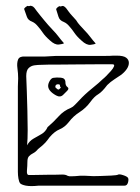

<svg xmlns="http://www.w3.org/2000/svg" viewBox="-20 -644 487 666"><path d="M70 0Q55 -3 50 -8Q46 -13 44 -24.5Q42 -36 42 -48V-344Q42 -352 42.5 -358.5Q43 -365 43 -372Q43 -389 40.5 -407Q38 -425 42.5 -437Q47 -449 66 -448Q82 -448 89 -448Q96 -448 105 -448Q114 -448 137 -448Q146 -448 155.5 -449Q165 -450 174 -450Q188 -450 217.5 -450Q247 -450 280.5 -450Q314 -450 340 -450Q366 -450 373 -451H385Q408 -451 417.5 -444Q427 -437 427 -426Q427 -406 401 -385Q391 -378 377 -369Q363 -360 352 -349Q334 -325 320.5 -317Q307 -309 294 -291Q278 -269 256 -255Q234 -241 219 -221Q205 -203 187 -195.5Q169 -188 152 -168Q145 -158 137.5 -149.5Q130 -141 112 -127Q104 -117 95 -112.5Q86 -108 80.5 -102Q75 -96 75 -82Q75 -69 73.5 -53Q72 -37 80 -37Q83 -37 96 -37Q109 -37 126 -37.5Q143 -38 156.5 -38Q170 -38 174 -38Q182 -38 194.5 -38.5Q207 -39 215 -34Q220 -32 227 -32.5Q234 -33 241 -33Q258 -35 272.5 -34.5Q287 -34 304 -33Q309 -33 328 -33.5Q347 -34 366 -35Q385 -36 389 -38Q393 -41 407 -36.5Q421 -32 424 -27Q427 -22 424 -11Q421 0 412 0Q408 0 385.5 0Q363 0 330 0Q297 0 261 0Q225 0 192.5 0Q160 0 138.5 0Q117 0 114 0Q87 3 70 0ZM74 -140Q82 -155 96 -163Q110 -171 124 -179Q138 -187 145 -203Q166 -221 183.5 -240.5Q201 -260 226 -270Q233 -273 240 -280.5Q247 -288 254 -295Q273 -316 299 -337Q325 -358 337 -370Q340 -372 348 -380Q356 -388 364.5 -397.5Q373 -407 375.5 -414Q378 -421 370 -421Q350 -421 314 -421Q278 -421 242.5 -420.5Q207 -420 186 -420Q170 -420 153 -420Q136 -420 119 -419Q112 -419 100 -417.5Q88 -416 79.5 -408Q71 -400 71 -380Q72 -359 73 -327Q74 -295 75 -260Q76 -225 76 -193Q76 -161 74 -140ZM199 -315Q189 -305 174.5 -313Q160 -321 153 -330Q147 -338 147 -346Q147 -354 152.5 -363.5Q158 -373 165 -374Q176 -376 191.5 -374.5Q207 -373 207 -358Q207 -347 214 -342Q221 -337 213 -329ZM186 -335 190 -339Q192 -341 190 -342Q188 -343 188 -347Q188 -351 184 -351.5Q180 -352 177 -351Q172 -349 172 -343Q172 -340 174 -339Q176 -337 179.5 -334.5Q183 -332 186 -335ZM202 -494Q198 -491 184 -489.5Q170 -488 153 -504Q137 -518 128.5 -530.5Q120 -543 112 -552Q108 -557 103 -561.5Q98 -566 91 -569Q77 -574 73 -586.5Q69 -599 64 -612Q63 -615 69.5 -620Q76 -625 78 -623Q80 -622 83.5 -623.5Q87 -625 90 -623Q95 -622 99.5 -616.5Q104 -611 108 -605Q113 -598 119.5 -590.5Q126 -583 133 -574Q140 -565 147 -557.5Q154 -550 164 -539Q174 -529 183 -517Q192 -505 202 -494ZM312 -493Q308 -490 294 -488.5Q280 -487 263 -503Q247 -517 238.5 -529.5Q230 -542 222 -551Q218 -556 213 -560.5Q208 -565 201 -568Q187 -573 183 -585.5Q179 -598 175 -611Q174 -614 180 -619Q186 -624 188 -622Q190 -621 193.5 -622.5Q197 -624 200 -623Q205 -621 209.5 -615.5Q214 -610 218 -604Q223 -597 230 -589.5Q237 -582 244 -574Q250 -564 257 -556.5Q264 -549 274 -538Q284 -528 293 -516Q302 -504 312 -493Z"/></svg>

Font: Sankofa Display
Style: Regular
Weight: 400
Designer: Batsirai Madzonga
Foundry: Batsirai Madzonga
Version: Version 1.000; ttfautohint (v1.8.4.7-5d5b)